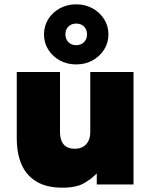

<svg xmlns="http://www.w3.org/2000/svg" viewBox="-20 -853 700 888"><path d="M268.5 15Q196.5 15 149.8 -12.5Q103 -40 80.2 -91.2Q57.5 -142.5 57.5 -214V-520H257.5V-241Q257.5 -205 274.5 -185Q291.5 -165 326.5 -165Q349 -165 365 -174.8Q381 -184.5 389.2 -201.5Q397.5 -218.5 397.5 -241V-520H597.5V0H427.5V-51Q406 -28 370 -6.5Q334 15 268.5 15ZM332.5 -555Q290.5 -555 256.8 -573.5Q223 -592 203.2 -623.5Q183.5 -655 183.5 -694Q183.5 -733 203.2 -764.5Q223 -796 256.8 -814.5Q290.5 -833 332.5 -833Q374 -833 407.8 -814.5Q441.5 -796 461.5 -764.5Q481.5 -733 481.5 -694Q481.5 -655 461.5 -623.5Q441.5 -592 407.8 -573.5Q374 -555 332.5 -555ZM332.5 -644Q355 -644 368.8 -658.2Q382.5 -672.5 382.5 -694Q382.5 -716 368.8 -730Q355 -744 332.5 -744Q310 -744 296.2 -730Q282.5 -716 282.5 -694Q282.5 -672.5 296.2 -658.2Q310 -644 332.5 -644Z"/></svg>

Font: Geologica Roman Black
Style: Regular
Weight: 900
Designer: Sindre Bremnes, Frode Helland
Foundry: Monokrom Skriftforlag AS
Version: Version 1.010;gftools[0.9.28]